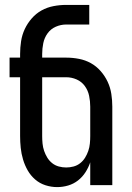

<svg xmlns="http://www.w3.org/2000/svg" viewBox="-20 -755 540 783"><path d="M213 8Q189 8 165.5 0.5Q142 -7 123.5 -23Q105 -39 93 -60Q81 -81 74 -104.5Q67 -128 64.5 -152Q62 -176 62 -200V-440H19V-520H62V-535Q62 -561 66 -587Q70 -613 81 -636.5Q92 -660 109.5 -680Q127 -700 149.5 -712.5Q172 -725 198 -730Q224 -735 250 -735H344V-655H250Q228 -655 207.5 -646Q187 -637 174 -619Q161 -601 156.5 -579Q152 -557 152 -535V-520H250Q276 -520 302 -515Q328 -510 350.5 -497.5Q373 -485 390.5 -465Q408 -445 419 -421.5Q430 -398 434 -372Q438 -346 438 -320V0H348V-93Q341 -72 328.5 -52.5Q316 -33 298 -19Q280 -5 258 1.5Q236 8 213 8ZM250 -72Q265 -72 280 -76Q295 -80 307 -89.5Q319 -99 327 -112Q335 -125 340 -139.5Q345 -154 346.5 -169.5Q348 -185 348 -200V-320Q348 -342 343.5 -364Q339 -386 326 -404Q313 -422 292.5 -431Q272 -440 250 -440H152V-200Q152 -185 153.5 -169.5Q155 -154 160 -139.5Q165 -125 173 -112Q181 -99 193 -89.5Q205 -80 220 -76Q235 -72 250 -72Z"/></svg>

Font: Iosevka Fixed Medium
Style: Regular
Weight: 500
Monospace: yes
Designer: Belleve Invis
Foundry: Belleve Invis
Version: Version 32.3.0